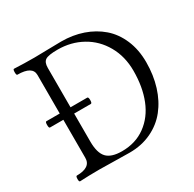

<svg xmlns="http://www.w3.org/2000/svg" viewBox="-148 -824 995 984"><g transform="rotate(-30 350.0 -331.5)"><path d="M56.2 2.9Q49.8 2.9 50 -13.9Q50.3 -30.8 56.2 -30.8Q139.2 -30.8 139.2 -87.9V-313H60.1Q53.7 -313 53.7 -331.5Q53.7 -350.1 60.1 -350.1H139.2V-578.1Q139.2 -630.9 50.8 -630.9Q44.9 -630.9 44.9 -648.4Q44.9 -666 50.8 -666Q110.8 -663.1 170.9 -663.1Q197.3 -663.1 250.5 -664.6Q303.7 -666 330.1 -666Q397.9 -666 456.8 -645.8Q515.6 -625.5 559.8 -587.4Q604 -549.3 629.4 -490Q654.8 -430.7 654.8 -356.9Q654.8 -280.3 634.3 -214.6Q613.8 -148.9 575.4 -100.6Q537.1 -52.2 479.2 -24.7Q421.4 2.9 350.1 2.9Q320.3 2.9 261 1.5Q201.7 0 170.9 0Q113.3 0 56.2 2.9ZM319.8 -22.9Q400.4 -22.9 459 -65.7Q517.6 -108.4 546.9 -181.9Q576.2 -255.4 576.2 -351.1Q576.2 -435.5 538.6 -501.7Q501 -567.9 436.5 -603.5Q372.1 -639.2 293 -639.2Q239.3 -639.2 221.2 -627.9Q203.1 -616.7 203.1 -583V-350.1H301.8Q309.1 -350.1 309.1 -331.5Q309.1 -313 301.8 -313H203.1V-147Q203.1 -80.1 230 -51.5Q256.8 -22.9 319.8 -22.9Z"/></g></svg>

Font: Junicode SmCond Light
Style: Regular
Weight: 300
Width: 4
Designer: Peter S. Baker
Version: Version 2.206